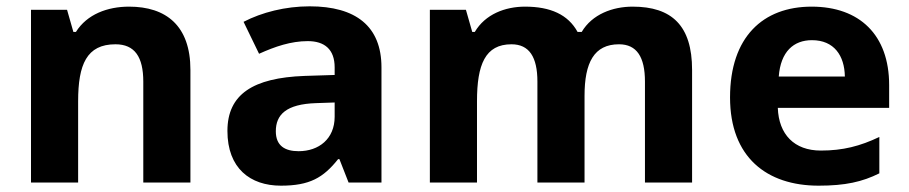

<svg xmlns="http://www.w3.org/2000/svg" viewBox="-20 -577 2874 607"><path d="M388 -556C320 -556 255 -532 220 -476H212L192 -546H78V0H227V-257C227 -373 254 -437 345 -437C406 -437 433 -397 433 -319V0H582V-356C582 -496 505 -556 388 -556Z M959 -557C882 -557 808 -538 750 -508L799 -407C850 -430 900 -447 953 -447C1006 -447 1038 -421 1038 -364V-340L943 -337C780 -331 699 -279 699 -163C699 -45 771 10 868 10C959 10 1002 -15 1049 -74H1053L1082 0H1186V-364C1186 -494 1105 -557 959 -557ZM980 -251 1038 -253V-208C1038 -138 988 -99 924 -99C881 -99 852 -116 852 -162C852 -214 884 -248 980 -251Z M1980 -556C1917 -556 1852 -532 1819 -476H1806C1776 -531 1720 -556 1640 -556C1577 -556 1514 -532 1481 -476H1473L1453 -546H1339V0H1488V-257C1488 -373 1514 -437 1597 -437C1653 -437 1679 -397 1679 -319V0H1828V-274C1828 -379 1858 -437 1937 -437C1993 -437 2019 -397 2019 -319V0H2168V-356C2168 -496 2104 -556 1980 -556Z M2546 -556C2392 -556 2288 -460 2288 -269C2288 -80 2404 10 2568 10C2652 10 2706 -2 2760 -29V-144C2699 -115 2645 -101 2575 -101C2491 -101 2442 -152 2439 -236H2791V-308C2791 -467 2697 -556 2546 -556ZM2547 -450C2617 -450 2650 -401 2651 -335H2442C2448 -414 2489 -450 2547 -450Z"/></svg>

Font: Noto Sans Gunjala Gondi
Style: Bold
Weight: 700
Designer: Ek Type
Foundry: Ek Type
Version: Version 1.004